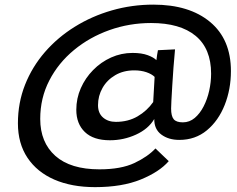

<svg xmlns="http://www.w3.org/2000/svg" viewBox="-20 -768 1000 809"><path d="M380.5 20.5Q282 20.5 209 -11.2Q136 -43 95.8 -103.2Q55.5 -163.5 55.5 -248.5Q55.5 -335 85.5 -410.8Q115.5 -486.5 169.2 -548.5Q223 -610.5 295 -655.2Q367 -700 451.2 -724.2Q535.5 -748.5 626 -748.5Q777.5 -748.5 865.2 -675.5Q953 -602.5 953 -468.5Q953 -392 926.8 -325.8Q900.5 -259.5 851.8 -219Q803 -178.5 735.5 -178.5Q690 -178.5 659.8 -201Q629.5 -223.5 630 -266.5Q605 -224.5 553 -200.8Q501 -177 443 -177Q373.5 -177 337.5 -211.8Q301.5 -246.5 301.5 -305.5Q301.5 -353.5 320.5 -396.5Q339.5 -439.5 372.5 -473Q405.5 -506.5 448.2 -525.8Q491 -545 538.5 -545Q577 -545 602.5 -535.5Q628 -526 639 -514.5Q640 -524.5 642 -536.8Q644 -549 645.5 -556.5Q658 -557 681 -558.2Q704 -559.5 717.5 -560Q714 -524.5 711 -484Q708 -443.5 705.8 -406.5Q703.5 -369.5 702.2 -343.2Q701 -317 701 -310.5Q701 -279 711.8 -265.8Q722.5 -252.5 750.5 -252.5Q778.5 -252.5 800.5 -271Q822.5 -289.5 838 -319.8Q853.5 -350 861.5 -386Q869.5 -422 869.5 -457.5Q869.5 -563 804.2 -617Q739 -671 616.5 -671Q525 -671 441.2 -641.2Q357.5 -611.5 291.8 -557.2Q226 -503 187.8 -429Q149.5 -355 149.5 -267Q149.5 -168 213.2 -111.2Q277 -54.5 399 -54.5Q490 -54.5 546.5 -81.2Q603 -108 635 -142.5L691 -89Q651.5 -43.5 572.8 -11.5Q494 20.5 380.5 20.5ZM468 -254.5Q520 -254.5 559.8 -277.8Q599.5 -301 625.5 -338L631.5 -444Q619.5 -456 596.8 -463.8Q574 -471.5 546 -471.5Q500 -471.5 465.5 -451.2Q431 -431 412 -397.5Q393 -364 393 -325Q393 -291 414.2 -272.8Q435.5 -254.5 468 -254.5Z"/></svg>

Font: Grandstander
Style: Italic
Weight: 400
Italic angle: -15°
Designer: Tyler Finck
Foundry: Etcetera Type Co
Version: Version 1.200; ttfautohint (v1.8.3)